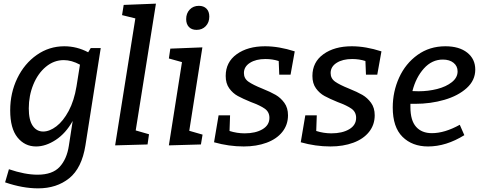

<svg xmlns="http://www.w3.org/2000/svg" viewBox="-20 -794 2647 1054"><path d="M478 -530H533L449 4Q429 129 360 184.5Q291 240 189 240Q104 240 8 207L29 135Q117 165 186 165Q268 165 307.5 122Q347 79 358 6L379 -130Q341 -62 286 -26Q231 10 178 10Q116 10 76 -39.5Q36 -89 36 -188Q36 -284 75 -364.5Q114 -445 182 -492.5Q250 -540 333 -540Q402 -540 464 -507ZM400 -320 419 -439Q373 -464 330 -464Q276 -464 232 -427.5Q188 -391 163 -330Q138 -269 138 -199Q138 -135 159.5 -103.5Q181 -72 217 -72Q252 -72 289.5 -100.5Q327 -129 357 -185Q387 -241 400 -320Z M659 -767 836 -774 725 -78 798 -57 790 -1 612 4 723 -693 650 -711Z M1091 -534 1019 -76 1092 -55 1083 -1 907 4 979 -453 907 -473 915 -527ZM1002 -689Q1002 -721 1021.5 -741.5Q1041 -762 1072 -762Q1098 -762 1113.5 -746.5Q1129 -731 1129 -703Q1129 -671 1109.5 -650.5Q1090 -630 1059 -630Q1032 -630 1017 -646Q1002 -662 1002 -689Z M1319 -393Q1319 -363 1344 -345.5Q1369 -328 1419 -308Q1466 -289 1493.5 -273Q1521 -257 1541 -229.5Q1561 -202 1561 -161Q1561 -109 1530 -70Q1499 -31 1443.5 -10.5Q1388 10 1318 10Q1236 10 1155 -13L1180 -161H1243L1240 -75Q1281 -62 1323 -62Q1383 -62 1421 -84.5Q1459 -107 1459 -147Q1459 -179 1434 -197Q1409 -215 1357 -234Q1313 -252 1285.5 -267Q1258 -282 1238.5 -309Q1219 -336 1219 -377Q1219 -453 1279.5 -496.5Q1340 -540 1435 -540Q1511 -540 1598 -512L1575 -384H1513L1510 -459Q1476 -470 1437 -470Q1385 -470 1352 -449Q1319 -428 1319 -393Z M1795 -393Q1795 -363 1820 -345.5Q1845 -328 1895 -308Q1942 -289 1969.5 -273Q1997 -257 2017 -229.5Q2037 -202 2037 -161Q2037 -109 2006 -70Q1975 -31 1919.5 -10.5Q1864 10 1794 10Q1712 10 1631 -13L1656 -161H1719L1716 -75Q1757 -62 1799 -62Q1859 -62 1897 -84.5Q1935 -107 1935 -147Q1935 -179 1910 -197Q1885 -215 1833 -234Q1789 -252 1761.5 -267Q1734 -282 1714.5 -309Q1695 -336 1695 -377Q1695 -453 1755.5 -496.5Q1816 -540 1911 -540Q1987 -540 2074 -512L2051 -384H1989L1986 -459Q1952 -470 1913 -470Q1861 -470 1828 -449Q1795 -428 1795 -393Z M2233 -224V-206Q2233 -133 2264 -98Q2295 -63 2351 -63Q2421 -63 2504 -109L2529 -52Q2429 10 2330 10Q2243 10 2189.5 -43Q2136 -96 2136 -204Q2136 -291 2171 -368Q2206 -445 2272 -492.5Q2338 -540 2425 -540Q2501 -540 2545 -505Q2589 -470 2589 -412Q2589 -353 2542 -310.5Q2495 -268 2419.5 -246Q2344 -224 2258 -224ZM2244 -294Q2255 -293 2278 -293Q2331 -293 2380 -305.5Q2429 -318 2460.5 -343Q2492 -368 2492 -402Q2492 -431 2470 -449Q2448 -467 2411 -467Q2351 -467 2307 -418Q2263 -369 2244 -294Z"/></svg>

Font: Bitter Pro Medium
Style: Italic
Weight: 500
Italic angle: -9°
Designer: Sol Matas, and Bitter project Authors
Foundry: Sol Matas
Version: Version 1.010